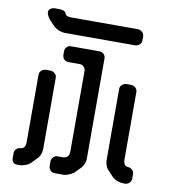

<svg xmlns="http://www.w3.org/2000/svg" viewBox="-93 -849 915 1032"><g transform="rotate(10 364.0 -332.5)"><path d="M379 82 407 54Q418 44 425 27.5Q432 11 432 -3V-550Q432 -564 422 -573.5Q412 -583 399 -583H243Q230 -583 220.5 -573.5Q211 -564 211 -550V-532Q211 -517 220.5 -507Q230 -497 243 -497H306Q320 -497 329 -487Q338 -477 338 -463V-23Q338 -7 328.5 2.5Q319 12 303 12H275Q261 12 251.5 22Q242 32 242 47V70Q242 84 251.5 94Q261 104 274 104H323Q336 104 351.5 97.5Q367 91 379 82ZM183 -753Q183 -759 172.5 -764Q162 -769 147 -769H124Q109 -769 99 -761.5Q89 -754 89 -744Q89 -721 120 -690L133 -677Q149 -661 166.5 -654.5Q184 -648 199 -648H581Q595 -648 605.5 -657.5Q616 -667 616 -681V-702Q616 -716 605.5 -726Q595 -736 581 -736H217Q188 -736 183 -753ZM167 44Q179 34 185.5 18Q192 2 192 -13V-402Q192 -416 181.5 -425.5Q171 -435 156 -435H134Q119 -435 108.5 -425.5Q98 -416 98 -402V-32Q98 -17 91 -7Q84 3 73 3Q60 3 49.5 12.5Q39 22 39 37V60Q39 94 69 94H81Q97 94 114 87Q131 81 143 69Q155 57 167 44ZM563 44 587 70Q613 94 655 94Q670 94 680.5 84Q691 74 691 60V37Q691 22 680.5 12.5Q670 3 657 3Q645 3 638.5 -7.5Q632 -18 632 -32V-402Q632 -416 621.5 -425.5Q611 -435 596 -435H574Q559 -435 548.5 -425.5Q538 -416 538 -402V-13Q538 2 544.5 18Q551 34 563 44Z"/></g></svg>

Font: WD-XL Lubrifont TC
Style: Regular
Weight: 400
Designer: [WD-XL Lubrifont] Copyright 2020-2022 (c) NightFurySL2001, Skr-ZERO; [ZCOOL QingKe HuangYou] Copyright 2018-2022 (c) The
Version: Version 2.001;hotconv 1.1.1;makeotfexe 2.6.0